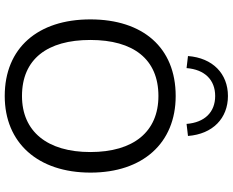

<svg xmlns="http://www.w3.org/2000/svg" viewBox="-106 -869 984 812"><g transform="rotate(90 386.0 -463.0)"><path d="M62 -353C62 -131 183 9 386 9C584 9 710 -131 710 -354C710 -575 585 -714 386 -714C181 -714 62 -575 62 -353ZM149 -353C149 -535 230 -641 386 -641C537 -641 623 -536 623 -353C623 -171 536 -64 386 -64C230 -64 149 -171 149 -353ZM217 -766 268 -760C274 -837 318 -881 386 -881C454 -881 498 -837 504 -760L555 -766C547 -871 480 -935 386 -935C292 -935 225 -871 217 -766Z"/></g></svg>

Font: Poppy and Pepper
Style: Regular
Weight: 400
Designer: Thy Ha
Foundry: Thy Ha
Version: Version 0.001;Glyphs 3.2 (3227)